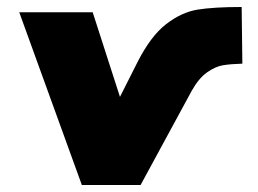

<svg xmlns="http://www.w3.org/2000/svg" viewBox="-20 -529 738 549"><path d="M673 -347Q640 -346 618 -342.5Q596 -339 572 -322Q548 -305 528 -269L382 0H214L35 -494H245L323 -252L373 -351Q411 -426 455 -460Q499 -494 545 -501.5Q591 -509 671 -509Z"/></svg>

Font: Nunito Sans Heavy Heavy
Style: Italic
Weight: 400
Italic angle: -4.541°
Designer: Vernon Adams
Foundry: Vernon Adams
Version: Version 2.002